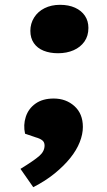

<svg xmlns="http://www.w3.org/2000/svg" viewBox="-20 -595 446 797"><path d="M106 -467Q106 -497 121.5 -522Q137 -547 165 -561Q193 -575 229 -575Q265 -575 291.5 -563Q318 -551 332.5 -529.5Q347 -508 347 -479Q347 -446 330.5 -422.5Q314 -399 285.5 -386.5Q257 -374 221 -374Q187 -374 161 -384.5Q135 -395 120.5 -416Q106 -437 106 -467ZM118 182 65 106Q122 71 143.5 52Q165 33 165 9Q165 -5 155.5 -12.5Q146 -20 128 -25L84 -40Q76 -76 87 -110Q98 -144 127.5 -165Q157 -186 203 -186Q254 -186 289 -154.5Q324 -123 324 -68Q324 -38 311 -5Q298 28 272 60.5Q246 93 207.5 124.5Q169 156 118 182Z"/></svg>

Font: Literata Black
Style: Italic
Weight: 900
Italic angle: -2°
Designer: Latin by Veronika Burian and Jose Scaglione. Greek by Irene Vlachou. Cyrillic by Vera Evstafieva
Foundry: TypeTogether
Version: Version 3.002